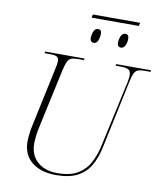

<svg xmlns="http://www.w3.org/2000/svg" viewBox="-104 -1068 983 1161"><g transform="rotate(10 388.0 -487.5)"><path d="M661 -985 657 -965H367L371 -985ZM572 -817Q563 -817 556.5 -823Q550 -829 550 -843Q550 -864 558.5 -884Q567 -904 585 -904Q607 -904 607 -878Q607 -854 598 -835.5Q589 -817 572 -817ZM405 -817Q396 -817 389.5 -823Q383 -829 383 -843Q383 -864 391.5 -884Q400 -904 418 -904Q439 -904 439 -878Q439 -854 430.5 -835.5Q422 -817 405 -817ZM320 10Q226 10 170.5 -34.5Q115 -79 115 -161Q115 -177 118 -205Q121 -233 128 -264L204 -620Q212 -652 212 -670Q212 -690 199.5 -697Q187 -704 161 -704H124L126 -714H367L366 -704H327Q303 -704 288.5 -698.5Q274 -693 265 -674.5Q256 -656 248 -619L171 -264Q163 -229 160 -201Q157 -173 157 -156Q157 -84 203 -43.5Q249 -3 324 -3Q404 -3 451 -31.5Q498 -60 522.5 -107Q547 -154 559 -208L649 -620Q654 -645 654 -660Q654 -689 637.5 -696.5Q621 -704 593 -704H560L562 -714H776L774 -704H738Q713 -704 698.5 -699Q684 -694 675 -676Q666 -658 658 -619L570 -204Q556 -138 528 -90Q500 -42 450 -16Q400 10 320 10Z"/></g></svg>

Font: Noto Serif Display ExtraLight
Style: Italic
Weight: 200
Italic angle: -12°
Designer: Monotype Design Team
Foundry: Monotype Imaging Inc.
Version: Version 2.009